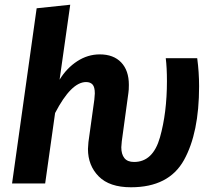

<svg xmlns="http://www.w3.org/2000/svg" viewBox="-20 -776 899 812"><path d="M352 -146Q352 -155 354 -175L379 -355Q381 -375 381 -381Q381 -408 371.5 -418.5Q362 -429 344 -429Q281 -429 213 -298L171 0H31L135 -741L277 -756L232 -439Q262 -488 306.5 -517Q351 -546 402 -546Q460 -546 492.5 -512Q525 -478 525 -417Q525 -395 523 -383L495 -178Q493 -160 493 -153Q493 -124 506 -107.5Q519 -91 547 -91Q627 -91 656.5 -195Q686 -299 686 -433Q686 -490 681 -530H814Q822 -471 822 -411Q822 -214 758 -99Q694 16 534 16Q443 16 397.5 -30Q352 -76 352 -146Z"/></svg>

Font: Fira Sans SemiBold
Style: Italic
Weight: 600
Italic angle: -8°
Designer: bBox Type GmbH & Carrois Corporate GbR & Edenspiekermann AG
Foundry: bBox Type GmbH & Carrois Corporate GbR & Edenspiekermann AG
Version: Version 4.301